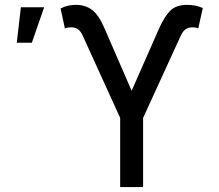

<svg xmlns="http://www.w3.org/2000/svg" viewBox="-20 -757 885 777"><path d="M466.3 0V-279.8L314.5 -613.3Q306.6 -630.9 295.4 -638.7Q284.2 -646.5 267.6 -646.5Q261.2 -646.5 253.9 -645.3Q246.6 -644 242.7 -641.6L225.1 -722.7Q241.7 -731 256.1 -734.1Q270.5 -737.3 288.6 -737.3Q324.7 -737.3 352.1 -717.3Q379.4 -697.3 403.3 -641.6L512.7 -389.6L623.5 -641.1Q644 -687.5 667.7 -712.4Q691.4 -737.3 737.3 -737.3Q755.4 -737.3 769.8 -734.4Q784.2 -731.4 800.8 -724.6L782.2 -641.6Q779.3 -644 772.2 -645.3Q765.1 -646.5 758.3 -646.5Q742.7 -646.5 731.4 -638.7Q720.2 -630.9 711.9 -613.3L559.1 -279.8V0ZM47.9 -584 64.5 -727.5H158.7L108.9 -584Z"/></svg>

Font: Inter Variable LoSnoCo
Style: Regular
Weight: 400
Designer: Rasmus Andersson
Foundry: rsms
Version: Version 4.000;git-a52131595; featfreeze: case,dlig,ss01,ss02